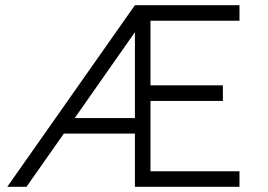

<svg xmlns="http://www.w3.org/2000/svg" viewBox="-20 -720 1034 740"><path d="M500 -700 8 0H82L226 -205H500V0H903V-60H560V-331H839V-391H560V-640H903V-700ZM500 -596V-265H268Z"/></svg>

Font: Unageo
Style: Light
Weight: 300
Designer: Richard Sepsi
Foundry: Richard Sepsi
Version: Version 2.000